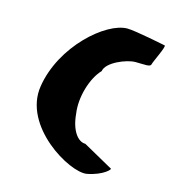

<svg xmlns="http://www.w3.org/2000/svg" viewBox="-87 -627 624 691"><g transform="rotate(15 225.0 -282.0)"><path d="M56 -272C32 -118 236 0 298 -11C357 -22 384 -52 376 -52L265 -114C236 -114 210 -150 205 -210C196 -270 219 -346 254 -382C259 -416 330 -445 363 -445C397 -445 419 -441 421 -452C423 -462 457 -530 449 -530C449 -530 334 -554 304 -554C225 -554 80 -428 56 -272Z"/></g></svg>

Font: Ampere
Style: SCUltCndIta
Weight: 400
Version: Version 1